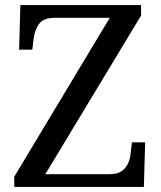

<svg xmlns="http://www.w3.org/2000/svg" viewBox="-20 -734 632 754"><path d="M36 0V-40L411 -664H194Q150 -664 133 -639.5Q116 -615 112 -582L107 -539H55L60 -714H534V-673L158 -50H410Q440 -50 457 -61.5Q474 -73 482.5 -91.5Q491 -110 493 -132L498 -175H550L545 0Z"/></svg>

Font: Noto Serif Georgian
Style: Regular
Weight: 400
Designer: Monotype Design Team, Akaki Razmadze
Foundry: Google LLC
Version: Version 2.002